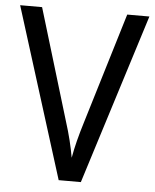

<svg xmlns="http://www.w3.org/2000/svg" viewBox="-52 -758 646 802"><g transform="rotate(5 271.0 -357.0)"><path d="M542 -714H449L308 -249C291 -194 278 -144 270 -98C262 -144 250 -194 233 -247L92 -714H0L224 0H317Z"/></g></svg>

Font: Noto Sans Sinhala UI SemiCondensed
Style: Regular
Weight: 400
Width: 4
Designer: Jelle Bosma - Monotype Design Team
Foundry: Monotype Imaging Inc.
Version: Version 2.006